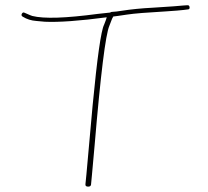

<svg xmlns="http://www.w3.org/2000/svg" viewBox="-20 -677 793 733"><path d="M63.4 -624.5C60.8 -619.5 62.1 -615.7 67.4 -613C82.3 -603.7 99.3 -598.4 118.4 -597C127.7 -596.3 138.7 -595.3 151.4 -594C202.6 -591.5 283.9 -597.2 387.5 -611L384.4 -601C383.1 -597 380.8 -591 377.5 -583C365.8 -560.5 351.2 -458 333.7 -275.5C328.7 -223.2 324.2 -172.5 320 -123.5C315.8 -74.5 312.5 -37.3 310 -12L306.2 26C305.4 32 308.5 35.2 315.6 35.5C322.7 35.8 326.7 33.3 327.5 28L331.2 -11C333.7 -36.3 337.1 -73.3 341.2 -122C364.1 -392.7 382.9 -544.8 397.5 -578.5C400.8 -586.2 403.3 -592.7 405 -598C406.7 -603.3 409.2 -608.7 412.5 -614C420 -614.7 437.4 -617.1 464.6 -621.3C491.9 -625.5 543.2 -629.5 611.6 -633.4C646.8 -635.7 669.8 -637.5 680.8 -639L696.8 -641C702.1 -641 704.4 -643.8 703.8 -649.5C703.1 -655.2 700.1 -657.7 694.8 -657L679.8 -656C668.3 -654.6 630.8 -651.8 563.1 -647.6C520.2 -645.4 481 -641.5 445.6 -636C428.5 -633.3 417.3 -632 411.9 -632C406.5 -632 402.5 -631 400 -629C384.2 -627 368.7 -625.3 353.7 -624C229.7 -607.5 148.1 -604.8 103.1 -616.1C100.3 -616.8 90.7 -620.8 74.4 -628C69.7 -630.7 66.1 -629.5 63.4 -624.5Z"/></svg>

Font: Proton
Style: BkExt
Weight: 500
Version: Version 1.017